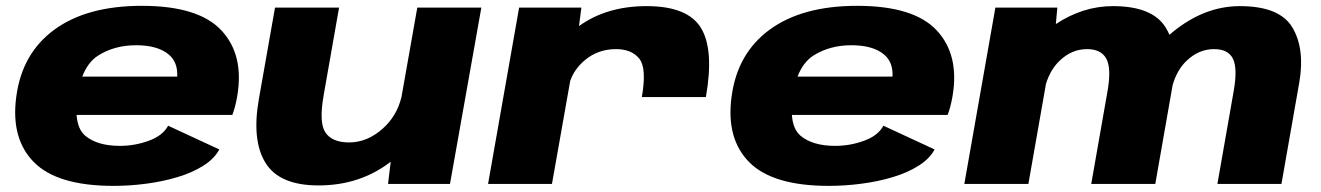

<svg xmlns="http://www.w3.org/2000/svg" viewBox="-20 -616 4424 643"><path d="M360.5 6.5Q172.5 6.5 94 -72.5Q15.5 -151.5 34.5 -292Q53.5 -437.5 162.5 -517Q271.5 -596.5 455 -596.5Q644.5 -596.5 721.2 -514.5Q798 -432.5 774.5 -294Q768 -256.5 758 -231H236.5Q240 -182.5 266 -161Q306.5 -127.5 381.5 -127.5Q432 -127.5 478.8 -144.8Q525.5 -162 543 -195L714.5 -115.5Q697.5 -84 660.5 -60.8Q623.5 -37.5 574.2 -22.8Q525 -8 469.8 -0.8Q414.5 6.5 360.5 6.5ZM255.5 -359.5H573.5Q576 -408 544.5 -434Q507.5 -464.5 435.5 -464.5Q363 -464.5 308 -429.5Q274 -407.5 255.5 -359.5Z M1279.5 0 1288.5 -74.5Q1186 5 1046.5 5Q916 5 869.2 -70.5Q822.5 -146 847 -284.5L901 -590.5H1115.5L1064 -297.5Q1047.5 -205 1070 -172Q1092.5 -139 1149 -139Q1210 -139 1262 -185.5Q1309 -227.5 1324.5 -291L1377.5 -590.5H1592L1487 0Z M2129.5 -291Q2146.5 -388 2120.8 -419.8Q2095 -451.5 2043 -451.5Q1982.5 -451.5 1938 -414Q1902.5 -383.5 1889.5 -344.5L1828.5 0H1614.5L1718.5 -590.5H1927L1919 -528.5Q1919 -529 1919.5 -529Q2012 -595.5 2145.5 -595.5Q2283 -595.5 2327.5 -522.5Q2372 -449.5 2344 -291Z M2756 6.5Q2568 6.5 2489.5 -72.5Q2411 -151.5 2430 -292Q2449 -437.5 2558 -517Q2667 -596.5 2850.5 -596.5Q3040 -596.5 3116.8 -514.5Q3193.5 -432.5 3170 -294Q3163.5 -256.5 3153.5 -231H2632Q2635.5 -182.5 2661.5 -161Q2702 -127.5 2777 -127.5Q2827.5 -127.5 2874.2 -144.8Q2921 -162 2938.5 -195L3110 -115.5Q3093 -84 3056 -60.8Q3019 -37.5 2969.8 -22.8Q2920.5 -8 2865.2 -0.8Q2810 6.5 2756 6.5ZM2651 -359.5H2969Q2971.5 -408 2940 -434Q2903 -464.5 2831 -464.5Q2758.5 -464.5 2703.5 -429.5Q2669.5 -407.5 2651 -359.5Z M3209.5 0 3313.5 -590.5H3521L3516 -535.5Q3607 -595.5 3707 -595.5Q3840 -595.5 3884 -523.5Q3891 -512 3896.5 -499.5Q3901.5 -504 3906.5 -508Q4013 -595.5 4132.5 -595.5Q4265.5 -595.5 4308.2 -523.8Q4351 -452 4331 -338.5L4271.5 0H4057L4111.5 -310.5Q4125 -386.5 4109.2 -419Q4093.5 -451.5 4046 -451.5Q3994.5 -451.5 3954 -412.5Q3921.5 -382 3907 -330.5L3849 0H3634.5L3689 -310.5Q3702.5 -386.5 3685.2 -419Q3668 -451.5 3620.5 -451.5Q3569 -451.5 3528.5 -412.5Q3498 -383.5 3483 -335.5L3424 0Z"/></svg>

Font: Anybody ExtraExpanded ExtraBold
Style: Italic
Weight: 800
Width: 8
Italic angle: -10°
Designer: Tyler Finck
Foundry: Etcetera Type Company
Version: Version 1.010; ttfautohint (v1.8.3) -l 8 -r 50 -G 200 -x 14 